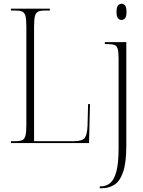

<svg xmlns="http://www.w3.org/2000/svg" viewBox="-20 -760 759 1020"><path d="M38 0V-10H62Q87 -10 99 -16Q111 -22 115.5 -40.5Q120 -59 120 -95V-619Q120 -656 115.5 -674Q111 -692 99 -698Q87 -704 62 -704H38V-714H245V-704H219Q194 -704 182 -698Q170 -692 165.5 -674Q161 -656 161 -619V-10H372Q417 -10 430 -27Q443 -44 445 -91L448 -207H458L453 0ZM625 -654Q615 -654 607 -663Q599 -672 599 -697Q599 -722 607 -731Q615 -740 625 -740Q637 -740 644.5 -731Q652 -722 652 -697Q652 -672 644.5 -663Q637 -654 625 -654ZM510 240V230H516Q545 230 566 212Q587 194 598.5 150Q610 106 610 28V-450Q610 -483 605.5 -499.5Q601 -516 588 -521Q575 -526 549 -526H537V-536H651V14Q651 105 634 154Q617 203 587.5 221.5Q558 240 521 240Z"/></svg>

Font: Noto Serif Display Condensed ExtraLight
Style: Regular
Weight: 200
Width: 3
Designer: Monotype Design Team
Foundry: Monotype Imaging Inc.
Version: Version 2.009